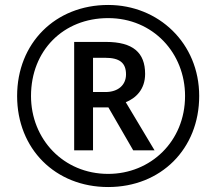

<svg xmlns="http://www.w3.org/2000/svg" viewBox="-20 -744 872 774"><path d="M416 10C629 10 783 -144 783 -357C783 -570 619 -724 416 -724C203 -724 49 -570 49 -357C49 -144 203 10 416 10ZM416 -43C235 -43 105 -184 105 -357C105 -540 235 -671 416 -671C597 -671 726 -530 726 -357C726 -174 587 -43 416 -43ZM279 -138H355V-311H417L517 -138H603L487 -332C527 -348 565 -383 565 -446C565 -532 516 -575 407 -575H279ZM405 -373H355V-511H404C462 -511 488 -491 488 -444C488 -402 457 -373 405 -373Z"/></svg>

Font: Noto Sans Math
Style: Regular
Weight: 400
Designer: Monotype Design Team, Delve Withrington, Jeff Kellem
Foundry: Monotype Imaging Inc., Delve Fonts LLC
Version: Version 3.000